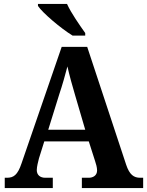

<svg xmlns="http://www.w3.org/2000/svg" viewBox="-20 -951 744 971"><path d="M347 -771H411V-784C384 -822 339 -886 319 -931H172V-921C195 -886 288 -807 347 -771ZM4 0H247V-52H209C183 -52 166 -66 166 -91C166 -108 173 -134 177 -150L204 -236H429L461 -136C465 -124 471 -105 471 -89C471 -63 450 -52 429 -52H394V0H704V-52H689C657 -52 635 -67 618 -118L421 -714H292L89 -125C69 -65 48 -52 15 -52H4ZM224 -295 280 -475C295 -519 310 -573 321 -615C331 -570 346 -516 360 -469L411 -295Z"/></svg>

Font: Noto Serif Bengali SemiCondensed
Style: Bold
Weight: 700
Width: 4
Designer: Juan Bruce, Universal Thirst, Indian Type Foundry and the Monotype Design Team.
Foundry: Monotype Imaging Inc.
Version: Version 2.003